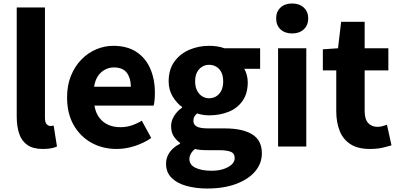

<svg xmlns="http://www.w3.org/2000/svg" viewBox="-20 -841 2286 1102"><path d="M226 14Q170 14 137 -9Q104 -32 90 -74Q76 -116 76 -171V-798H238V-165Q238 -138 248 -128Q258 -118 268 -118Q273 -118 277 -118.5Q281 -119 288 -120L307 0Q294 6 274 10Q254 14 226 14Z M650 14Q569 14 505 -21.5Q441 -57 403 -123Q365 -189 365 -282Q365 -351 387 -405.5Q409 -460 447 -499Q485 -538 532.5 -558Q580 -578 630 -578Q710 -578 763 -543Q816 -508 842.5 -447Q869 -386 869 -308Q869 -285 867 -265.5Q865 -246 862 -235H522Q529 -193 550 -165.5Q571 -138 601.5 -124.5Q632 -111 671 -111Q704 -111 733.5 -120.5Q763 -130 794 -148L848 -49Q806 -20 753.5 -3Q701 14 650 14ZM520 -343H731Q731 -392 708 -423Q685 -454 633 -454Q607 -454 583 -441.5Q559 -429 542.5 -405Q526 -381 520 -343Z M1169 241Q1104 241 1050 226Q996 211 964.5 179.5Q933 148 933 98Q933 63 953.5 33.5Q974 4 1013 -16V-21Q992 -36 977 -59Q962 -82 962 -118Q962 -148 980 -176.5Q998 -205 1025 -223V-227Q995 -248 971.5 -286.5Q948 -325 948 -374Q948 -442 981 -487.5Q1014 -533 1067 -555.5Q1120 -578 1180 -578Q1205 -578 1227.5 -574.5Q1250 -571 1268 -564H1473V-446H1382Q1390 -433 1396 -412.5Q1402 -392 1402 -369Q1402 -305 1372.5 -262.5Q1343 -220 1292.5 -199.5Q1242 -179 1180 -179Q1165 -179 1147.5 -181.5Q1130 -184 1111 -190Q1101 -181 1095.5 -171.5Q1090 -162 1090 -146Q1090 -126 1109 -115Q1128 -104 1176 -104H1269Q1372 -104 1427.5 -70Q1483 -36 1483 39Q1483 97 1444.5 142.5Q1406 188 1335.5 214.5Q1265 241 1169 241ZM1180 -277Q1203 -277 1221.5 -288.5Q1240 -300 1250.5 -321.5Q1261 -343 1261 -374Q1261 -405 1250.5 -426Q1240 -447 1221.5 -458Q1203 -469 1180 -469Q1158 -469 1140 -458Q1122 -447 1111 -426.5Q1100 -406 1100 -374Q1100 -343 1111 -321.5Q1122 -300 1140 -288.5Q1158 -277 1180 -277ZM1194 139Q1234 139 1263.5 129Q1293 119 1310 103Q1327 87 1327 67Q1327 39 1304 30Q1281 21 1239 21H1178Q1150 21 1131.5 19.5Q1113 18 1099 14Q1083 27 1075 42Q1067 57 1067 72Q1067 105 1102 122Q1137 139 1194 139Z M1576 0V-564H1738V0ZM1657 -649Q1615 -649 1590 -672.5Q1565 -696 1565 -736Q1565 -774 1590 -797.5Q1615 -821 1657 -821Q1698 -821 1723.5 -797.5Q1749 -774 1749 -736Q1749 -696 1723.5 -672.5Q1698 -649 1657 -649Z M2103 14Q2034 14 1991.5 -13.5Q1949 -41 1929.5 -90Q1910 -139 1910 -203V-437H1833V-558L1920 -564L1938 -716H2073V-564H2209V-437H2073V-204Q2073 -157 2093 -135Q2113 -113 2147 -113Q2161 -113 2175.5 -117Q2190 -121 2201 -125L2227 -7Q2205 0 2174.5 7Q2144 14 2103 14Z"/></svg>

Font: Noto Sans JP Thin ExtraBold
Style: Regular
Weight: 800
Version: Version 2.004-H2;hotconv 1.0.118;makeotfexe 2.5.65603